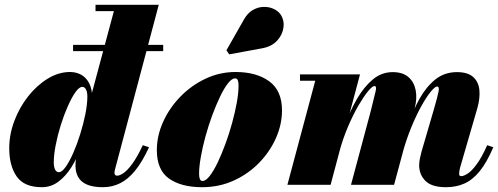

<svg xmlns="http://www.w3.org/2000/svg" viewBox="-20 -770 2076 800"><path d="M284.5 -557V-583H660V-557ZM409 10Q350.5 10 322.5 -12.8Q294.5 -35.5 294.5 -81Q294.5 -87 295 -94.8Q295.5 -102.5 297 -110L313 -183L347.5 -264.5V-325L454.5 -723.5H378V-750H641.5L459 -63.5Q457 -56 457 -49Q457 -44 459.8 -41Q462.5 -38 468 -38Q478.5 -38 494.2 -48.5Q510 -59 530.5 -86.5Q551 -114 575 -165L601 -156.5Q573.5 -97 544 -60.2Q514.5 -23.5 481 -6.8Q447.5 10 409 10ZM154.5 10Q80.5 10 49.5 -34.8Q18.5 -79.5 18.5 -152.5Q18.5 -210 39.8 -266.2Q61 -322.5 97.2 -368.5Q133.5 -414.5 178.8 -442.2Q224 -470 272 -470Q296.5 -470 317.5 -459Q338.5 -448 351.5 -423.2Q364.5 -398.5 364.5 -358.5Q364.5 -344 359.5 -311.2Q354.5 -278.5 344 -237Q333.5 -195.5 316.8 -152.2Q300 -109 276.8 -72.2Q253.5 -35.5 223 -12.8Q192.5 10 154.5 10ZM225.5 -52.5Q238 -52.5 253.8 -74.8Q269.5 -97 285.2 -132.8Q301 -168.5 314.2 -211Q327.5 -253.5 335.8 -295Q344 -336.5 344 -368.5Q344 -380 341.5 -389Q339 -398 334.2 -403Q329.5 -408 323 -408Q310 -408 294.2 -385.8Q278.5 -363.5 262.5 -327.2Q246.5 -291 233.2 -248.8Q220 -206.5 212 -165.2Q204 -124 204 -92.5Q204 -76 209.2 -64.2Q214.5 -52.5 225.5 -52.5Z M822 10Q735 10 684.2 -26Q633.5 -62 633.5 -144.5Q633.5 -204.5 659.8 -262.5Q686 -320.5 731.5 -367.2Q777 -414 836.2 -442Q895.5 -470 961.5 -470Q1048.5 -470 1101.8 -431.2Q1155 -392.5 1155 -310Q1155 -252 1130 -195.2Q1105 -138.5 1060 -92Q1015 -45.5 954.2 -17.8Q893.5 10 822 10ZM824 -16Q837.5 -16 853.8 -36.8Q870 -57.5 886.8 -92.5Q903.5 -127.5 919.2 -170.2Q935 -213 947.2 -257.8Q959.5 -302.5 966.8 -343.2Q974 -384 974 -413.5Q974 -428 970.8 -435.8Q967.5 -443.5 959.5 -443.5Q946 -443.5 929.8 -422.8Q913.5 -402 896.8 -367Q880 -332 864.2 -289.2Q848.5 -246.5 836.2 -201.8Q824 -157 816.8 -116.2Q809.5 -75.5 809.5 -46Q809.5 -32 812.8 -24Q816 -16 824 -16ZM935 -543.5 923.5 -560.5 996 -688Q1011.5 -715.5 1033 -728Q1054.5 -740.5 1077.2 -741.2Q1100 -742 1119 -733.5Q1138 -725 1148.5 -710.5Q1165 -686.5 1161.2 -656.2Q1157.5 -626 1135.2 -601.2Q1113 -576.5 1073.5 -569Z M1838 10Q1779 10 1752.8 -16.2Q1726.5 -42.5 1726.5 -82Q1726.5 -93 1729.5 -108.8Q1732.5 -124.5 1736 -137L1786 -308Q1803 -366.5 1807.2 -388Q1811.5 -409.5 1801 -409.5Q1792.5 -409.5 1775 -388.2Q1757.5 -367 1736.2 -329Q1715 -291 1694.2 -240.8Q1673.5 -190.5 1657.5 -133H1645Q1661 -190.5 1680.8 -249.8Q1700.5 -309 1728.2 -358.8Q1756 -408.5 1794 -439Q1832 -469.5 1884 -469.5Q1929.5 -469.5 1952 -448.8Q1974.5 -428 1977.5 -394Q1980.5 -360 1969 -319.5L1897 -71.5Q1895.5 -65.5 1894.2 -58.5Q1893 -51.5 1893 -45.5Q1893 -41.5 1895 -38.8Q1897 -36 1901.5 -36Q1912 -36 1928.8 -46.8Q1945.5 -57.5 1966.2 -85.5Q1987 -113.5 2010 -165L2035.5 -156.5Q2008.5 -93.5 1979.2 -57.2Q1950 -21 1915.5 -5.5Q1881 10 1838 10ZM1177.5 0 1293.5 -433.5H1230V-460H1480L1357.5 0ZM1442.5 0 1525 -308Q1539.5 -367.5 1545 -389.5Q1550.5 -411.5 1540 -411.5Q1531.5 -411.5 1513.5 -389.8Q1495.5 -368 1473.2 -329.8Q1451 -291.5 1429.5 -241Q1408 -190.5 1392.5 -133H1380Q1395.5 -189.5 1417 -248.8Q1438.5 -308 1467.5 -358Q1496.5 -408 1533.2 -438.8Q1570 -469.5 1616.5 -469.5Q1658 -469.5 1681.8 -448.8Q1705.5 -428 1712 -394Q1718.5 -360 1708 -319.5L1622 0Z"/></svg>

Font: Bodoni Moda 9pt Black
Style: Italic
Weight: 900
Italic angle: -13°
Designer: Owen Earl
Foundry: indestructible type
Version: Version 2.004